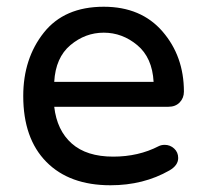

<svg xmlns="http://www.w3.org/2000/svg" viewBox="-20 -540 610 570"><path d="M469 -110Q485 -110 497 -99Q509 -88 509 -71Q509 -49 483 -34Q406 10 308 10Q186 10 117.5 -59.5Q49 -129 49 -255Q49 -366 110 -443Q171 -520 288 -520Q399 -520 462.5 -446.5Q526 -373 526 -268Q526 -249 513.5 -236Q501 -223 480 -223H141Q149 -153 193 -114Q237 -75 316 -75Q391 -75 451 -106Q459 -110 469 -110ZM141 -297H436Q432 -369 387.5 -406Q343 -443 288 -443Q233 -443 189 -406Q145 -369 141 -297Z"/></svg>

Font: Varela Round
Style: Regular
Weight: 400
Designer: Joe Prince
Foundry: Joe Prince
Version: Version 1.000